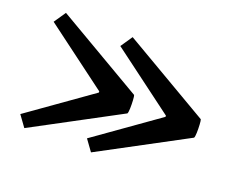

<svg xmlns="http://www.w3.org/2000/svg" viewBox="-86 -629 917 763"><g transform="rotate(20 372.0 -247.5)"><path d="M323 -441 357 -491 723 -277Q725 -273 726 -255.5Q727 -238 726.5 -221Q726 -204 723 -199L358 -4L324 -51L588 -238V-243ZM41 -441 75 -491 441 -277Q443 -273 444 -255.5Q445 -238 444.5 -221Q444 -204 441 -199L76 -4L42 -51L306 -238V-243Z"/></g></svg>

Font: Arima Thin
Style: Bold
Weight: 700
Version: Version 1.100